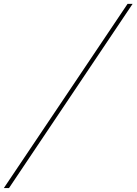

<svg xmlns="http://www.w3.org/2000/svg" viewBox="-50 -800 690 970"><path d="M-30.5 150 594.5 -780.5H620L-4.5 150Z"/></svg>

Font: Bodoni Moda 11pt
Style: Italic
Weight: 400
Italic angle: -13°
Version: Version 2.004